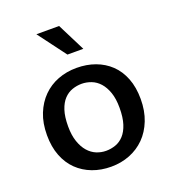

<svg xmlns="http://www.w3.org/2000/svg" viewBox="-129 -790 806 898"><g transform="rotate(-20 274.0 -341.0)"><path d="M509 -241Q509 -182 490.5 -135Q472 -88 440 -56Q408 -24 365 -7Q322 10 272 10Q222 10 179.5 -6Q137 -22 105.5 -52.5Q74 -83 56.5 -128Q39 -173 39 -231Q39 -291 57.5 -337Q76 -383 108 -415Q140 -447 183 -463.5Q226 -480 276 -480Q326 -480 368.5 -464.5Q411 -449 442.5 -419Q474 -389 491.5 -344Q509 -299 509 -241ZM402 -236Q402 -281 391 -312.5Q380 -344 362 -364Q344 -384 320.5 -393Q297 -402 273 -402Q249 -402 226 -394Q203 -386 185 -367Q167 -348 156.5 -316Q146 -284 146 -236Q146 -192 157 -160Q168 -128 186 -107.5Q204 -87 227 -77.5Q250 -68 275 -68Q299 -68 322 -76Q345 -84 363 -103.5Q381 -123 391.5 -155.5Q402 -188 402 -236ZM154 -692H267L337 -553H258Z"/></g></svg>

Font: Ek Mukta Medium
Style: Regular
Weight: 500
Designer: Girish Dalvi and Yashodeep Gholap
Foundry: Ek Type
Version: Version 2.538;PS 1.002;hotconv 16.6.51;makeotf.lib2.5.65220;